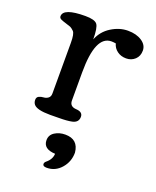

<svg xmlns="http://www.w3.org/2000/svg" viewBox="-133 -552 700 860"><g transform="rotate(20 217.5 -122.0)"><path d="M208.5 156.7Q151.4 154.3 151.4 112.3Q151.4 87.4 172.9 73.7Q194.3 60.1 222.7 60.1Q284.7 60.1 290.5 121.6Q290.5 165 262.7 196.8Q234.9 228.5 194.3 228.5Q175.3 228.5 175.3 217.3Q175.3 209.5 182.6 203.6Q207.5 183.6 208.5 156.7ZM169.9 0 127.9 0.5Q64 0.5 48.8 -19Q42 -27.8 42 -40.3Q42 -52.7 51.8 -57.6Q61.5 -62.5 73.5 -63Q85.4 -63.5 95.2 -70.6Q105 -77.6 105 -93.3V-334.5Q105 -377.9 94.5 -388.2Q84 -398.4 76.9 -401.4Q69.8 -404.3 54.7 -408.7Q39.6 -413.1 30 -417.5Q20.5 -421.9 20.5 -430.7Q20.5 -469.7 125.5 -469.7Q169.9 -469.7 181.9 -454.3Q193.8 -439 193.8 -383.3Q210.4 -425.3 248.8 -449.2Q287.1 -473.1 327.4 -473.1Q367.7 -473.1 393.8 -455.8Q419.9 -438.5 419.9 -411.9Q419.9 -385.3 402.8 -369.4Q385.7 -353.5 360.8 -353.5Q335.9 -353.5 318.1 -366.7Q300.3 -379.9 294.9 -400.9Q282.2 -402.8 273.9 -402.8Q197.8 -402.8 197.8 -227.5V-93.3Q197.8 -64.9 229.2 -63.2Q260.7 -61.5 260.7 -38.1Q260.7 -11.2 231.4 -4.9Q209 0 169.9 0Z"/></g></svg>

Font: Corben
Style: Regular
Weight: 400
Designer: vernon adams
Foundry: vernon adams
Version: Version 1.101